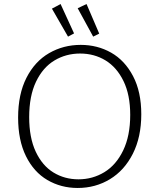

<svg xmlns="http://www.w3.org/2000/svg" viewBox="-20 -926 791 954"><path d="M70 -342Q70 -458 111.5 -539.5Q153 -621 224 -662Q295 -703 381 -703Q464 -703 532 -664.5Q600 -626 641 -548Q682 -470 682 -358Q682 -245 640 -162Q598 -79 526 -35.5Q454 8 366 8Q283 8 215.5 -31.5Q148 -71 109 -150Q70 -229 70 -342ZM627 -355Q627 -455 593.5 -523.5Q560 -592 504 -626Q448 -660 378 -660Q308 -660 250.5 -625.5Q193 -591 159 -520Q125 -449 125 -344Q125 -242 157.5 -172.5Q190 -103 245.5 -69Q301 -35 370 -35Q440 -35 498.5 -70.5Q557 -106 592 -178.5Q627 -251 627 -355ZM348 -760 318 -744 238 -883 281 -906ZM473 -759 443 -744 366 -885 410 -906Z"/></svg>

Font: Bitter Pro Light
Style: Regular
Weight: 300
Designer: Sol Matas, and Bitter project Authors
Foundry: Sol Matas
Version: Version 1.010